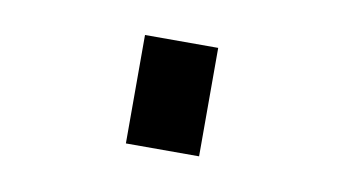

<svg xmlns="http://www.w3.org/2000/svg" viewBox="-34 -5 500 279"><g transform="rotate(10 216.0 134.0)"><path d="M162 214H270V54H162Z"/></g></svg>

Font: Iosevka Sparkle
Style: Bold
Weight: 700
Designer: Belleve Invis
Foundry: Belleve Invis
Version: Version 4.5.0; ttfautohint (v1.8.3)